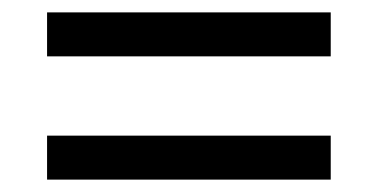

<svg xmlns="http://www.w3.org/2000/svg" viewBox="-20 -507 612 310"><path d="M56 -416V-487H514V-416ZM56 -217V-288H514V-217Z"/></svg>

Font: Noto Sans Tifinagh Hawad
Style: Regular
Weight: 400
Designer: JamraPatel
Foundry: JamraPatel LLC
Version: Version 2.006; ttfautohint (v1.8.4.7-5d5b)